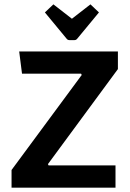

<svg xmlns="http://www.w3.org/2000/svg" viewBox="-20 -861 595 881"><path d="M33 0V-81L355 -517L352 -523H81L68 -625H521V-544L200 -108L203 -102H510V0ZM225 -841 310 -775 395 -841 434 -804 334 -683Q329 -677 322 -677H298Q291 -677 286 -683L186 -804Z"/></svg>

Font: Changa Medium
Style: Regular
Weight: 500
Designer: Eduardo Rodriguez Tunni
Foundry: Eduardo Rodriguez Tunni
Version: Version 3.003